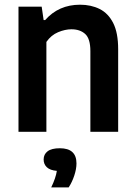

<svg xmlns="http://www.w3.org/2000/svg" viewBox="-20 -574 591 836"><path d="M60.5 0V-545H161.5L170 -486.5H176.5Q235.5 -553.5 328.5 -553.5Q376.5 -553.5 414 -534.8Q451.5 -516 473 -473.5Q494.5 -431 494.5 -359.5V0H373.5V-351.5Q373.5 -405.5 351 -426Q328.5 -446.5 291 -446.5Q263.5 -446.5 233 -433.8Q202.5 -421 182 -391.5V0ZM203 242Q223 200.5 227.5 170Q198 167.5 184 154.2Q170 141 170 120.5Q170 98 187.2 84.8Q204.5 71.5 240.5 71.5Q313 71.5 313 137.5Q313 161.5 303.5 190.2Q294 219 279 242Z"/></svg>

Font: Encode Sans Semi Condensed SemiBold
Style: Regular
Weight: 600
Width: 4
Designer: Multiple Designers
Foundry: Impallari Type
Version: Version 3.000; ttfautohint (v1.8.3) -l 8 -r 50 -G 200 -x 14 